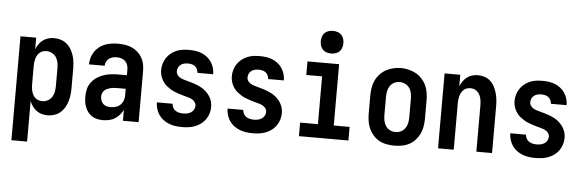

<svg xmlns="http://www.w3.org/2000/svg" viewBox="-56 -954 4112 1353"><g transform="rotate(5 2000.0 -277.5)"><path d="M59 205V-530H170V-448Q178 -468 190 -485Q202 -502 219 -514.5Q236 -527 256 -532.5Q276 -538 297 -538Q321 -538 344.5 -530.5Q368 -523 386.5 -507.5Q405 -492 417.5 -470.5Q430 -449 437 -426Q444 -403 446.5 -378.5Q449 -354 449 -330V-200Q449 -176 446.5 -151.5Q444 -127 437 -104Q430 -81 417.5 -59.5Q405 -38 386.5 -22.5Q368 -7 344.5 0.5Q321 8 297 8Q276 8 256 2.5Q236 -3 219 -15.5Q202 -28 190 -45Q178 -62 170 -82V205ZM251 -88Q271 -88 289.5 -97.5Q308 -107 319 -123.5Q330 -140 334 -160Q338 -180 338 -200V-330Q338 -350 334 -370Q330 -390 319 -406.5Q308 -423 289.5 -432.5Q271 -442 251 -442Q238 -442 225.5 -438Q213 -434 203 -425.5Q193 -417 186.5 -405.5Q180 -394 176.5 -381.5Q173 -369 171.5 -356Q170 -343 170 -330V-200Q170 -187 171.5 -174Q173 -161 176.5 -148.5Q180 -136 186.5 -124.5Q193 -113 203 -104.5Q213 -96 225.5 -92Q238 -88 251 -88Z M689 8Q669 8 649.5 4Q630 0 613.5 -10Q597 -20 584.5 -35.5Q572 -51 564.5 -69.5Q557 -88 554 -107Q551 -126 551 -146Q551 -173 557 -199Q563 -225 579 -246.5Q595 -268 617 -283Q639 -298 664.5 -307Q690 -316 716.5 -319Q743 -322 769 -322H830V-361Q830 -378 825 -393.5Q820 -409 808.5 -420.5Q797 -432 781 -437Q765 -442 748 -442Q734 -442 719.5 -438.5Q705 -435 693 -426Q681 -417 674.5 -403Q668 -389 668 -375H557Q557 -398 563.5 -421Q570 -444 583 -464Q596 -484 615 -499Q634 -514 656 -522.5Q678 -531 701.5 -534.5Q725 -538 748 -538Q773 -538 798 -534.5Q823 -531 845.5 -521Q868 -511 887 -494.5Q906 -478 918.5 -456.5Q931 -435 936 -410.5Q941 -386 941 -361V0H830V-78Q825 -68 823.5 -65.5Q822 -63 819 -58.5Q816 -54 812.5 -49.5Q809 -45 805.5 -41Q802 -37 798 -33Q794 -29 790 -25.5Q786 -22 781.5 -19Q777 -16 772.5 -13Q768 -10 763 -7.5Q758 -5 753 -3Q748 -1 742.5 0.5Q737 2 732 3Q727 4 721.5 5Q716 6 710.5 6.5Q705 7 699.5 7.5Q694 8 689 8ZM734 -88Q753 -88 771.5 -93.5Q790 -99 803.5 -112Q817 -125 823.5 -143Q830 -161 830 -180V-226H769Q757 -226 745 -225Q733 -224 721.5 -221Q710 -218 699 -213Q688 -208 679.5 -200Q671 -192 666.5 -180.5Q662 -169 662 -157Q662 -143 667 -129Q672 -115 682 -105.5Q692 -96 706 -92Q720 -88 734 -88Z M1248 8Q1225 8 1202 5Q1179 2 1157 -6.5Q1135 -15 1116 -29Q1097 -43 1084 -62Q1071 -81 1064 -104Q1057 -127 1057 -150H1168Q1169 -136 1175.5 -123Q1182 -110 1194 -102Q1206 -94 1220 -91Q1234 -88 1248 -88Q1263 -88 1277 -91Q1291 -94 1303 -101.5Q1315 -109 1322.5 -122Q1330 -135 1330 -149Q1330 -165 1319.5 -178Q1309 -191 1294.5 -197Q1280 -203 1264.5 -207Q1249 -211 1233.5 -215.5Q1218 -220 1203 -225Q1188 -230 1173.5 -236Q1159 -242 1145.5 -250.5Q1132 -259 1119.5 -269Q1107 -279 1097.5 -291.5Q1088 -304 1081 -318.5Q1074 -333 1070.5 -348.5Q1067 -364 1067 -380Q1067 -403 1073.5 -425Q1080 -447 1092.5 -466Q1105 -485 1123 -499.5Q1141 -514 1162 -523Q1183 -532 1206 -535Q1229 -538 1252 -538Q1274 -538 1296.5 -535Q1319 -532 1340 -523.5Q1361 -515 1379 -501Q1397 -487 1409.5 -468Q1422 -449 1428.5 -427Q1435 -405 1435 -382H1324Q1323 -395 1317.5 -407.5Q1312 -420 1301.5 -428Q1291 -436 1278 -439Q1265 -442 1252 -442Q1238 -442 1225 -439Q1212 -436 1201 -428Q1190 -420 1184 -407.5Q1178 -395 1178 -381Q1178 -365 1188.5 -352Q1199 -339 1213.5 -333Q1228 -327 1243.5 -323Q1259 -319 1274 -314.5Q1289 -310 1304 -305.5Q1319 -301 1334 -294.5Q1349 -288 1362.5 -280Q1376 -272 1388 -261.5Q1400 -251 1410 -238.5Q1420 -226 1427 -212Q1434 -198 1437.5 -182Q1441 -166 1441 -151Q1441 -127 1434 -104.5Q1427 -82 1413.5 -62.5Q1400 -43 1381 -29Q1362 -15 1340 -6.5Q1318 2 1295 5Q1272 8 1248 8Z M1748 8Q1725 8 1702 5Q1679 2 1657 -6.5Q1635 -15 1616 -29Q1597 -43 1584 -62Q1571 -81 1564 -104Q1557 -127 1557 -150H1668Q1669 -136 1675.5 -123Q1682 -110 1694 -102Q1706 -94 1720 -91Q1734 -88 1748 -88Q1763 -88 1777 -91Q1791 -94 1803 -101.5Q1815 -109 1822.5 -122Q1830 -135 1830 -149Q1830 -165 1819.5 -178Q1809 -191 1794.5 -197Q1780 -203 1764.5 -207Q1749 -211 1733.5 -215.5Q1718 -220 1703 -225Q1688 -230 1673.5 -236Q1659 -242 1645.5 -250.5Q1632 -259 1619.5 -269Q1607 -279 1597.5 -291.5Q1588 -304 1581 -318.5Q1574 -333 1570.5 -348.5Q1567 -364 1567 -380Q1567 -403 1573.5 -425Q1580 -447 1592.5 -466Q1605 -485 1623 -499.5Q1641 -514 1662 -523Q1683 -532 1706 -535Q1729 -538 1752 -538Q1774 -538 1796.5 -535Q1819 -532 1840 -523.5Q1861 -515 1879 -501Q1897 -487 1909.5 -468Q1922 -449 1928.5 -427Q1935 -405 1935 -382H1824Q1823 -395 1817.5 -407.5Q1812 -420 1801.5 -428Q1791 -436 1778 -439Q1765 -442 1752 -442Q1738 -442 1725 -439Q1712 -436 1701 -428Q1690 -420 1684 -407.5Q1678 -395 1678 -381Q1678 -365 1688.5 -352Q1699 -339 1713.5 -333Q1728 -327 1743.5 -323Q1759 -319 1774 -314.5Q1789 -310 1804 -305.5Q1819 -301 1834 -294.5Q1849 -288 1862.5 -280Q1876 -272 1888 -261.5Q1900 -251 1910 -238.5Q1920 -226 1927 -212Q1934 -198 1937.5 -182Q1941 -166 1941 -151Q1941 -127 1934 -104.5Q1927 -82 1913.5 -62.5Q1900 -43 1881 -29Q1862 -15 1840 -6.5Q1818 2 1795 5Q1772 8 1748 8Z M2075 0V-96H2201V-434H2089V-530H2313V-96H2425V0ZM2250 -600Q2234 -600 2218 -605Q2202 -610 2191 -621Q2180 -632 2175 -648Q2170 -664 2170 -680Q2170 -696 2175 -712Q2180 -728 2191 -739Q2202 -750 2218 -755Q2234 -760 2250 -760Q2266 -760 2282 -755Q2298 -750 2309 -739Q2320 -728 2325 -712Q2330 -696 2330 -680Q2330 -664 2325 -648Q2320 -632 2309 -621Q2298 -610 2282 -605Q2266 -600 2250 -600Z M2750 8Q2723 8 2695.5 3Q2668 -2 2644 -15Q2620 -28 2601.5 -48.5Q2583 -69 2571.5 -93.5Q2560 -118 2555.5 -145.5Q2551 -173 2551 -200V-330Q2551 -357 2555.5 -384.5Q2560 -412 2571.5 -436.5Q2583 -461 2602 -481.5Q2621 -502 2645 -515Q2669 -528 2696 -534.5Q2723 -541 2750 -541Q2777 -541 2804 -534.5Q2831 -528 2855 -515Q2879 -502 2898 -481.5Q2917 -461 2928.5 -436.5Q2940 -412 2944.5 -384.5Q2949 -357 2949 -330V-200Q2949 -173 2944.5 -145.5Q2940 -118 2928.5 -93.5Q2917 -69 2898.5 -48.5Q2880 -28 2856 -15Q2832 -2 2804.5 3Q2777 8 2750 8ZM2750 -88Q2770 -88 2788.5 -97Q2807 -106 2818.5 -123Q2830 -140 2834 -160Q2838 -180 2838 -200V-330Q2838 -350 2834 -370.5Q2830 -391 2818.5 -407.5Q2807 -424 2788 -433Q2769 -442 2749 -442Q2729 -442 2710.5 -432.5Q2692 -423 2681 -406.5Q2670 -390 2666 -370Q2662 -350 2662 -330V-200Q2662 -180 2666 -160Q2670 -140 2681.5 -123Q2693 -106 2711.5 -97Q2730 -88 2750 -88Z M3059 0V-530H3170V-448Q3178 -468 3190 -485Q3202 -502 3218.5 -514.5Q3235 -527 3255 -532.5Q3275 -538 3296 -538Q3320 -538 3343 -530Q3366 -522 3383.5 -506Q3401 -490 3412 -468.5Q3423 -447 3429.5 -424Q3436 -401 3438.5 -377.5Q3441 -354 3441 -330V0H3330V-330Q3330 -343 3328.5 -356Q3327 -369 3323.5 -381.5Q3320 -394 3313.5 -405Q3307 -416 3297.5 -425Q3288 -434 3275.5 -438Q3263 -442 3250 -442Q3237 -442 3224.5 -438Q3212 -434 3202.5 -425Q3193 -416 3186.5 -405Q3180 -394 3176.5 -381.5Q3173 -369 3171.5 -356Q3170 -343 3170 -330V0Z M3748 8Q3725 8 3702 5Q3679 2 3657 -6.5Q3635 -15 3616 -29Q3597 -43 3584 -62Q3571 -81 3564 -104Q3557 -127 3557 -150H3668Q3669 -136 3675.5 -123Q3682 -110 3694 -102Q3706 -94 3720 -91Q3734 -88 3748 -88Q3763 -88 3777 -91Q3791 -94 3803 -101.5Q3815 -109 3822.5 -122Q3830 -135 3830 -149Q3830 -165 3819.5 -178Q3809 -191 3794.5 -197Q3780 -203 3764.5 -207Q3749 -211 3733.5 -215.5Q3718 -220 3703 -225Q3688 -230 3673.5 -236Q3659 -242 3645.5 -250.5Q3632 -259 3619.5 -269Q3607 -279 3597.5 -291.5Q3588 -304 3581 -318.5Q3574 -333 3570.5 -348.5Q3567 -364 3567 -380Q3567 -403 3573.5 -425Q3580 -447 3592.5 -466Q3605 -485 3623 -499.5Q3641 -514 3662 -523Q3683 -532 3706 -535Q3729 -538 3752 -538Q3774 -538 3796.5 -535Q3819 -532 3840 -523.5Q3861 -515 3879 -501Q3897 -487 3909.5 -468Q3922 -449 3928.5 -427Q3935 -405 3935 -382H3824Q3823 -395 3817.5 -407.5Q3812 -420 3801.5 -428Q3791 -436 3778 -439Q3765 -442 3752 -442Q3738 -442 3725 -439Q3712 -436 3701 -428Q3690 -420 3684 -407.5Q3678 -395 3678 -381Q3678 -365 3688.5 -352Q3699 -339 3713.5 -333Q3728 -327 3743.5 -323Q3759 -319 3774 -314.5Q3789 -310 3804 -305.5Q3819 -301 3834 -294.5Q3849 -288 3862.5 -280Q3876 -272 3888 -261.5Q3900 -251 3910 -238.5Q3920 -226 3927 -212Q3934 -198 3937.5 -182Q3941 -166 3941 -151Q3941 -127 3934 -104.5Q3927 -82 3913.5 -62.5Q3900 -43 3881 -29Q3862 -15 3840 -6.5Q3818 2 3795 5Q3772 8 3748 8Z"/></g></svg>

Font: iosevka_custom_sans_ss08
Style: Bold
Weight: 700
Designer: Belleve Invis
Foundry: Belleve Invis
Version: Version 10.3.0; ttfautohint (v1.8.3)